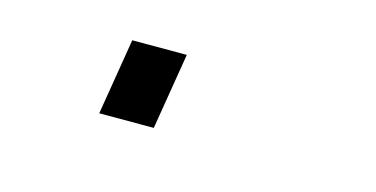

<svg xmlns="http://www.w3.org/2000/svg" viewBox="-32 -20 665 340"><g transform="rotate(15 300.0 150.0)"><path d="M157 220 180 80H280L257 220Z"/></g></svg>

Font: Iosevka Extended Oblique
Style: Bold
Weight: 700
Width: 7
Italic angle: -9°
Monospace: yes
Designer: Belleve Invis
Foundry: Belleve Invis
Version: Version 32.5.0; ttfautohint (v1.8.4)